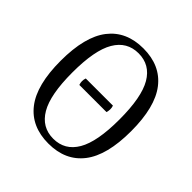

<svg xmlns="http://www.w3.org/2000/svg" viewBox="-187 -859 1025 1025"><g transform="rotate(45 325.5 -347.0)"><path d="M221.2 -325.5Q212.5 -350.5 221.1 -374.2H426.1Q430.6 -361.5 430.1 -348.8Q429.6 -336.1 426.2 -325.5ZM325.5 12.9Q196.8 12.9 128.1 -75.7Q59.4 -164.2 59.4 -346.3Q59.4 -528.4 128.1 -617Q196.8 -705.5 325.5 -705.5Q454.1 -705.5 522.8 -617Q591.5 -528.4 591.5 -346.3Q591.5 -164.2 522.8 -75.7Q454.1 12.9 325.5 12.9ZM325.7 -23.8Q412.7 -23.8 458 -101.3Q503.2 -178.7 503.2 -346.1Q503.2 -514.5 458 -591.6Q412.7 -668.8 325.7 -668.8Q238.7 -668.8 193.2 -591.6Q147.7 -514.5 147.7 -346.1Q147.7 -178.7 193.2 -101.3Q238.7 -23.8 325.7 -23.8Z"/></g></svg>

Font: Arima Thin
Style: Regular
Weight: 100
Designer: Joana Correia and Natanael Gama
Foundry: NDISCOVER
Version: Version 1.101;gftools[0.9.23]